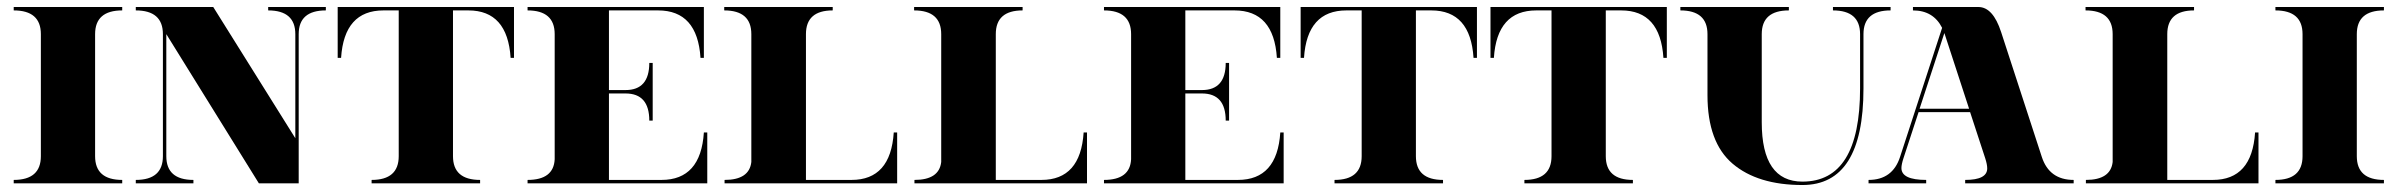

<svg xmlns="http://www.w3.org/2000/svg" viewBox="-20 -528 6906 553"><path d="M19.5 -507.8H332V-498Q253.9 -498 253.9 -429.7V-78.1Q253.9 -9.8 332 -9.8V0H19.5V-9.8Q97.7 -9.8 97.7 -78.1V-429.7Q97.7 -498 19.5 -498Z M840.3 -113.3V0H725.6L459 -429.7V-78.1Q459 -9.8 537.1 -9.8V0H371.1V-9.8Q449.2 -9.8 449.2 -78.1V-429.7Q449.2 -498 371.1 -498V-507.8H594.2L830.6 -129.9V-429.7Q830.6 -498 752.4 -498V-507.8H918.5V-498Q840.3 -498 840.3 -429.7Z M1084.5 -498Q971.2 -498 962.4 -361.3H952.6V-507.8H1460.4V-361.3H1450.7Q1441.9 -498 1329.1 -498H1284.7V-78.1Q1284.7 -9.8 1362.8 -9.8V0H1050.3V-9.8Q1128.4 -9.8 1128.4 -78.1V-498Z M1499.5 -507.8H2007.3V-361.3H1997.6Q1988.8 -498 1875.5 -498H1733.9V-268.6H1781.7Q1850.1 -268.6 1850.1 -346.7H1859.9V-180.7H1850.1Q1850.1 -258.8 1781.7 -258.8H1733.9V-9.8H1885.3Q1998.5 -9.8 2007.3 -146.5H2017.1V0H1499.5V-9.8Q1574.7 -9.8 1577.6 -69.3V-429.7Q1577.6 -498 1499.5 -498Z M2432.6 -9.8Q2545.4 -9.8 2554.2 -146.5H2564V0H2066.9V-9.8Q2138.2 -9.8 2144 -61.5V-429.7Q2144 -498 2065.9 -498V-507.8H2378.4V-498Q2301.3 -498 2301.3 -429.7V-9.8Z M2979.5 -9.8Q3092.3 -9.8 3101.1 -146.5H3110.8V0H2613.8V-9.8Q2685.1 -9.8 2690.9 -61.5V-429.7Q2690.9 -498 2612.8 -498V-507.8H2925.3V-498Q2848.1 -498 2848.1 -429.7V-9.8Z M3159.7 -507.8H3667.5V-361.3H3657.7Q3648.9 -498 3535.6 -498H3394V-268.6H3441.9Q3510.3 -268.6 3510.3 -346.7H3520V-180.7H3510.3Q3510.3 -258.8 3441.9 -258.8H3394V-9.8H3545.4Q3658.7 -9.8 3667.5 -146.5H3677.2V0H3159.7V-9.8Q3234.9 -9.8 3237.8 -69.3V-429.7Q3237.8 -498 3159.7 -498Z M3857.9 -498Q3744.6 -498 3735.8 -361.3H3726.1V-507.8H4233.9V-361.3H4224.1Q4215.3 -498 4102.5 -498H4058.1V-78.1Q4058.1 -9.8 4136.2 -9.8V0H3823.7V-9.8Q3901.9 -9.8 3901.9 -78.1V-498Z M4404.8 -498Q4291.5 -498 4282.7 -361.3H4272.9V-507.8H4780.8V-361.3H4771Q4762.2 -498 4649.4 -498H4605V-78.1Q4605 -9.8 4683.1 -9.8V0H4370.6V-9.8Q4448.7 -9.8 4448.7 -78.1V-498Z M5347.2 -273.4Q5347.2 4.9 5171.4 4.9Q5042.5 4.9 4970.2 -56.6Q4897.9 -118.2 4897.9 -253.9V-429.7Q4897.9 -498 4819.8 -498V-507.8H5132.3V-498Q5054.2 -498 5054.2 -429.7V-175.8Q5054.2 -4.9 5171.4 -4.9Q5337.4 -4.9 5337.4 -273.4V-429.7Q5337.4 -498 5259.3 -498V-507.8H5425.3V-498Q5347.2 -498 5347.2 -429.7Z M5573.7 -447.8Q5548.3 -498 5489.7 -498V-507.8H5678.2Q5720.2 -507.8 5743.7 -435.5L5860.8 -76.2Q5882.3 -9.8 5952.6 -9.8V0H5640.1V-9.8Q5703.6 -9.8 5703.6 -43Q5703.6 -54.2 5697.8 -72.3L5654.3 -205.1H5505.9L5462.4 -72.3Q5456.5 -54.2 5456.5 -43.9Q5456.5 -9.8 5527.8 -9.8V0H5361.8V-9.8Q5431.2 -9.8 5452.6 -76.2ZM5651.4 -214.8 5580.6 -431.6 5580.1 -432.6 5508.8 -214.8Z M6353.5 -9.8Q6466.3 -9.8 6475.1 -146.5H6484.9V0H5987.8V-9.8Q6059.1 -9.8 6064.9 -61.5V-429.7Q6064.9 -498 5986.8 -498V-507.8H6299.3V-498Q6222.2 -498 6222.2 -429.7V-9.8Z M6533.7 -507.8H6846.2V-498Q6768.1 -498 6768.1 -429.7V-78.1Q6768.1 -9.8 6846.2 -9.8V0H6533.7V-9.8Q6611.8 -9.8 6611.8 -78.1V-429.7Q6611.8 -498 6533.7 -498Z"/></svg>

Font: spinweradC
Style: Bold
Weight: 700
Width: 7
Version: Version 0.3